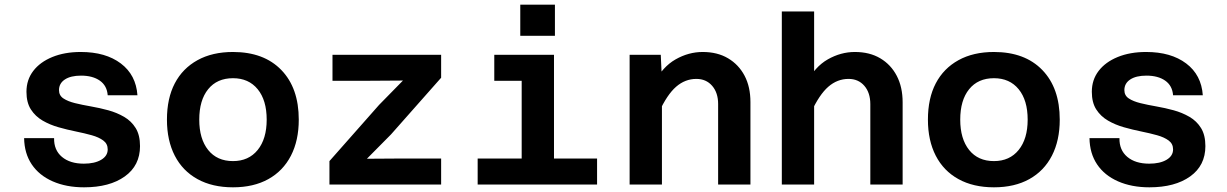

<svg xmlns="http://www.w3.org/2000/svg" viewBox="-20 -788 5240 820"><path d="M339 12Q263 12 205 -13.5Q147 -39 115.5 -86Q84 -133 83 -198H211Q210 -147 244.5 -118Q279 -89 338 -89Q384 -89 412 -105.5Q440 -122 440 -150Q440 -174 421 -188Q402 -202 371.5 -210.5Q341 -219 304 -226.5Q267 -234 230 -244.5Q193 -255 162 -273Q131 -291 112 -320.5Q93 -350 93 -396Q93 -447 122 -485Q151 -523 203.5 -544.5Q256 -566 325 -566Q431 -566 496 -517Q561 -468 567 -381H440Q437 -422 406.5 -443.5Q376 -465 326 -465Q282 -465 257 -448.5Q232 -432 232 -403Q232 -380 251 -367.5Q270 -355 300.5 -347.5Q331 -340 368.5 -333.5Q406 -327 442.5 -317Q479 -307 510 -289Q541 -271 559.5 -241Q578 -211 578 -164Q578 -81 513 -34.5Q448 12 339 12Z M975 12Q887 12 823.5 -23Q760 -58 726.5 -123Q693 -188 693 -277Q693 -368 726.5 -432Q760 -496 823.5 -531Q887 -566 975 -566Q1107 -566 1181.5 -489Q1256 -412 1256 -277Q1256 -188 1222.5 -123Q1189 -58 1126 -23Q1063 12 975 12ZM975 -100Q1042 -100 1080.5 -147.5Q1119 -195 1119 -277Q1119 -360 1080.5 -407Q1042 -454 975 -454Q907 -454 869 -407Q831 -360 831 -277Q831 -195 869 -147.5Q907 -100 975 -100Z M1387 0V-100L1599 -340L1701 -444L1552 -443H1400V-554H1864V-456L1650 -214L1547 -110L1696 -111H1864V0Z M2208 0V-554H2346V0ZM2020 0V-111H2530V0ZM2091 -443V-554H2277V-443ZM2202 -635V-768H2350V-635Z M3047 0V-344Q3047 -392 3021.5 -421.5Q2996 -451 2954 -451Q2906 -451 2867.5 -417.5Q2829 -384 2794 -308L2774 -434Q2810 -503 2865.5 -534.5Q2921 -566 2981 -566Q3044 -566 3089.5 -539Q3135 -512 3160 -464.5Q3185 -417 3185 -352V0ZM2669 0V-554H2802L2807 -447V0Z M3697 0V-343Q3697 -392 3671.5 -421.5Q3646 -451 3604 -451Q3556 -451 3517.5 -417.5Q3479 -384 3444 -308L3424 -433Q3460 -503 3515.5 -534.5Q3571 -566 3631 -566Q3694 -566 3739.5 -539Q3785 -512 3810 -464Q3835 -416 3835 -351V0ZM3319 0V-739H3457V0Z M4225 12Q4137 12 4073.5 -23Q4010 -58 3976.5 -123Q3943 -188 3943 -277Q3943 -368 3976.5 -432Q4010 -496 4073.5 -531Q4137 -566 4225 -566Q4357 -566 4431.5 -489Q4506 -412 4506 -277Q4506 -188 4472.5 -123Q4439 -58 4376 -23Q4313 12 4225 12ZM4225 -100Q4292 -100 4330.5 -147.5Q4369 -195 4369 -277Q4369 -360 4330.5 -407Q4292 -454 4225 -454Q4157 -454 4119 -407Q4081 -360 4081 -277Q4081 -195 4119 -147.5Q4157 -100 4225 -100Z M4889 12Q4813 12 4755 -13.5Q4697 -39 4665.5 -86Q4634 -133 4633 -198H4761Q4760 -147 4794.5 -118Q4829 -89 4888 -89Q4934 -89 4962 -105.5Q4990 -122 4990 -150Q4990 -174 4971 -188Q4952 -202 4921.5 -210.5Q4891 -219 4854 -226.5Q4817 -234 4780 -244.5Q4743 -255 4712 -273Q4681 -291 4662 -320.5Q4643 -350 4643 -396Q4643 -447 4672 -485Q4701 -523 4753.5 -544.5Q4806 -566 4875 -566Q4981 -566 5046 -517Q5111 -468 5117 -381H4990Q4987 -422 4956.5 -443.5Q4926 -465 4876 -465Q4832 -465 4807 -448.5Q4782 -432 4782 -403Q4782 -380 4801 -367.5Q4820 -355 4850.5 -347.5Q4881 -340 4918.5 -333.5Q4956 -327 4992.5 -317Q5029 -307 5060 -289Q5091 -271 5109.5 -241Q5128 -211 5128 -164Q5128 -81 5063 -34.5Q4998 12 4889 12Z"/></svg>

Font: Azeret Mono Thin SemiBold
Style: Regular
Weight: 600
Version: Version 1.002